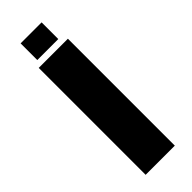

<svg xmlns="http://www.w3.org/2000/svg" viewBox="-265 -824 847 847"><g transform="rotate(-45 159.0 -400.0)"><path d="M68 0V-667H250V0ZM88 -696V-800H219V-696Z"/></g></svg>

Font: Maven Pro ExtraBold
Style: Regular
Weight: 800
Designer: Joe Prince
Foundry: Joe Prince
Version: Version 2.100